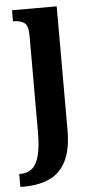

<svg xmlns="http://www.w3.org/2000/svg" viewBox="-69 -569 414 843"><g transform="rotate(-5 138.0 -148.0)"><path d="M-14 240V183H-8Q22 183 42.5 166.5Q63 150 73.5 111Q84 72 84 3V-420Q84 -464 66 -475.5Q48 -487 22 -487H17V-536H214V8Q214 97 187 148Q160 199 112.5 219.5Q65 240 3 240Z"/></g></svg>

Font: Noto Serif Tamil ExtraCondensed
Style: Bold
Weight: 700
Width: 2
Designer: Indian Type Foundry, Tom Grace, and the Monotype Design Team
Foundry: Monotype Imaging Inc.
Version: Version 2.004; ttfautohint (v1.8.4.7-5d5b)